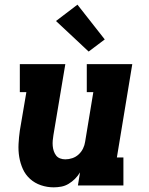

<svg xmlns="http://www.w3.org/2000/svg" viewBox="-20 -795 640 823"><path d="M210 8Q182 8 155.5 -1Q129 -10 109 -28Q89 -46 78 -70.5Q67 -95 62.5 -122Q58 -149 59.5 -178Q61 -207 65 -235L93 -400H65V-520H260L209 -216Q207 -204 206 -192.5Q205 -181 206 -169.5Q207 -158 210.5 -147.5Q214 -137 220.5 -128.5Q227 -120 237.5 -116Q248 -112 260 -112Q275 -112 290 -117Q305 -122 317 -133Q329 -144 336 -158.5Q343 -173 345 -188L380 -400H352V-520H547L481 -120H509V0H314L323 -56Q314 -41 301.5 -28.5Q289 -16 274 -7Q259 2 242.5 5Q226 8 210 8ZM360 -574 220 -705 312 -775 429 -626Z"/></svg>

Font: Iosevka Etoile Heavy Oblique
Style: Regular
Weight: 900
Italic angle: -9°
Designer: Belleve Invis
Foundry: Belleve Invis
Version: Version 15.5.2; ttfautohint (v1.8.4)